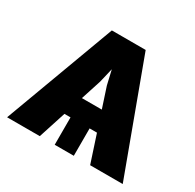

<svg xmlns="http://www.w3.org/2000/svg" viewBox="-121 -661 809 795"><g transform="rotate(30 283.0 -264.0)"><path d="M262.7 -320.3 159.2 0H2.9L198.7 -528.3H312ZM399.9 0 294.9 -320.3 246.6 -528.3H360.4L555.7 0ZM466.8 -223.6V-130.9H94.2V-223.6ZM321.8 -175.8V0H230.5V-175.8Z"/></g></svg>

Font: Roboto ExtraBold
Style: Regular
Weight: 800
Designer: Christian Robertson
Foundry: Google
Version: Version 3.009; 2024